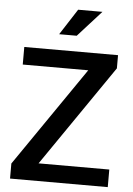

<svg xmlns="http://www.w3.org/2000/svg" viewBox="-57 -872 633 914"><g transform="rotate(5 259.5 -414.5)"><path d="M487 -630V-567L155 -84H493V0H26V-72L352 -546H39V-630ZM283 -705H199L279 -829H395Z"/></g></svg>

Font: Mukta Vaani Medium
Style: Regular
Weight: 500
Designer: Noopur Datye, Girish Dalvi, Yashodeep Gholap, Pallavi Karambelkar
Foundry: Ek Type
Version: Version 2.538;PS 1.000;hotconv 16.6.51;makeotf.lib2.5.65220;